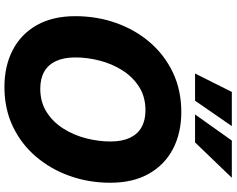

<svg xmlns="http://www.w3.org/2000/svg" viewBox="-114 -876 1000 811"><g transform="rotate(90 385.5 -471.0)"><path d="M347.7 9.8Q259.8 9.8 192.1 -25.1Q124.5 -60.1 86.7 -127Q48.8 -193.8 48.8 -289.6Q48.8 -379.9 77.1 -460.7Q105.5 -541.5 158.7 -603.8Q211.9 -666 286.6 -701.7Q361.3 -737.3 453.6 -737.3Q541.5 -737.3 608.6 -702.6Q675.8 -668 714.1 -600.8Q752.4 -533.7 752.4 -437.5Q752.4 -347.2 723.9 -266.6Q695.3 -186 642.1 -123.5Q588.9 -61 514.4 -25.6Q439.9 9.8 347.7 9.8ZM355 -141.6Q411.6 -141.6 453.6 -168.2Q495.6 -194.8 523.4 -238.8Q551.3 -282.7 564.7 -335Q578.1 -387.2 578.1 -438.5Q578.1 -486.8 562.7 -519.8Q547.4 -552.7 518.1 -569.3Q488.8 -585.9 446.3 -585.9Q389.6 -585.9 347.7 -559.3Q305.7 -532.7 277.8 -488.8Q250 -444.8 236.6 -392.8Q223.1 -340.8 223.1 -289.6Q223.1 -241.2 238.5 -208Q253.9 -174.8 283.4 -158.2Q313 -141.6 355 -141.6ZM405.8 -795.4H291L368.7 -950.7H513.2ZM582 -795.4H463.9L574.2 -950.7H731.4Z"/></g></svg>

Font: Inter 16pt ExtraBold
Style: Italic
Weight: 800
Italic angle: -9.3988°
Version: Version 4.001;git-66647c0bb